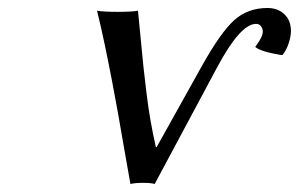

<svg xmlns="http://www.w3.org/2000/svg" viewBox="-20 -460 752 483"><path d="M686 -321.8Q636.2 -330.1 622.1 -341.8L627.4 -349.6Q632.8 -356.9 637 -365.5Q641.1 -374 641.1 -380.9Q641.1 -387.7 636.7 -393.8Q632.3 -399.9 624 -399.9Q584.5 -399.9 525.9 -290L369.1 2.9Q361.3 0 339.8 0Q319.3 0 308.1 2.9Q303.7 -21 293.2 -81.5Q282.7 -142.1 277.1 -173.8Q271.5 -205.6 262 -255.4Q252.4 -305.2 243.4 -348.1Q234.4 -391.1 224.1 -433.1Q239.3 -430.2 275.9 -430.2Q313 -430.2 327.1 -433.1Q328.6 -419.4 333.5 -366.9Q338.4 -314.5 340.8 -292.5Q343.3 -270.5 348.1 -229.5Q353 -188.5 358.9 -155.5Q364.7 -122.6 372.1 -89.8H374L487.8 -293.9Q534.7 -377.9 568.8 -408.9Q603 -439.9 652.8 -439.9Q678.7 -439.9 695.3 -424.3Q711.9 -408.7 711.9 -381.8Q711.9 -369.1 706.5 -352.1Q701.2 -335 690.9 -321.8Z"/></svg>

Font: Linear Smooth
Style: Italic
Weight: 400
Designer: Philipp H. Poll, Flanker
Foundry: Philipp H. Poll, reworked by Flanker
Version: Version 1.061 | FøM Fix